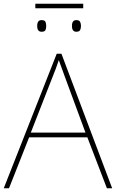

<svg xmlns="http://www.w3.org/2000/svg" viewBox="-20 -1002 617 1022"><path d="M435 -296H144L260 -593Q268 -613 277 -636.5Q286 -660 293 -682Q303 -654 311 -632.5Q319 -611 325 -594ZM549 0H577L307 -716H282L0 0H28L135 -271H445ZM423 -982H168V-958H423ZM386 -895Q363 -895 363 -864Q363 -833 386 -833Q402 -833 406.5 -842Q411 -851 411 -864Q411 -876 406.5 -885.5Q402 -895 386 -895ZM201 -895Q178 -895 178 -864Q178 -833 201 -833Q218 -833 222 -842Q226 -851 226 -864Q226 -876 222 -885.5Q218 -895 201 -895Z"/></svg>

Font: Noto Sans UI Thin
Style: Regular
Weight: 250
Designer: Monotype Design Team
Foundry: Monotype Imaging Inc.
Version: Version 1.901